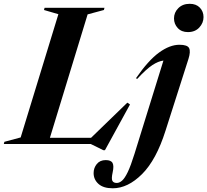

<svg xmlns="http://www.w3.org/2000/svg" viewBox="-66 -756 1088 1008"><path d="M394 -680.5 196 -32.5H412L602.5 -217L616.5 -207.5L485 32.5H476.5L410.5 0H-46L-43 -11.5L42.5 -34.5L240.5 -681.5L165 -703.5L168 -715H482.5L479.5 -703.5ZM847.5 -659.5Q847.5 -690.5 870.2 -713.2Q893 -736 930 -736Q964 -736 983.2 -715.8Q1002.5 -695.5 1002.5 -666.5Q1002.5 -635.5 980.2 -611.5Q958 -587.5 920.5 -587.5Q887 -587.5 867.2 -608.8Q847.5 -630 847.5 -659.5ZM803 -70Q754.5 83.5 679.8 158Q605 232.5 526 232.5Q476.5 232.5 451 209.5Q425.5 186.5 425.5 152.5Q425.5 125.5 442.2 105Q459 84.5 489 84.5Q517 84.5 525 99.8Q533 115 525.5 148.5Q518 182.5 524 193.5Q530 204.5 547 204.5Q561 204.5 575 192.2Q589 180 604.8 147.2Q620.5 114.5 640 52L792 -438Q765.5 -435 733.5 -414Q701.5 -393 654 -341.5L648 -345.5Q713 -439.5 769.2 -480.2Q825.5 -521 876 -521Q918.5 -521 927 -503Q935.5 -485 923.5 -447Z"/></svg>

Font: Newsreader 72pt SemiBold
Style: Italic
Weight: 600
Italic angle: -17°
Designer: Hugues Gentile
Foundry: Production Type
Version: Version 1.003; ttfautohint (v1.8.3)